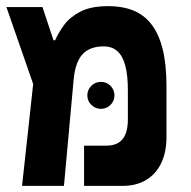

<svg xmlns="http://www.w3.org/2000/svg" viewBox="-20 -609 626 629"><path d="M52.2 0 101.6 -451.7 154.8 -477.1H160.6Q170.9 -501 189.7 -526.9Q208.5 -552.7 243.2 -570.8Q277.8 -588.9 335 -588.9Q380.4 -588.9 415.8 -575Q451.2 -561 475.6 -530Q500 -499 512.7 -448.7Q525.4 -398.4 525.4 -325.7V-160.6Q525.4 -110.4 508.1 -74.5Q490.7 -38.6 458.5 -19.3Q426.3 0 381.3 0H255.4V-131.8H328.6Q352.1 -131.8 367.7 -141.1Q383.3 -150.4 391.1 -169.4Q398.9 -188.5 398.9 -217.8V-313.5Q398.9 -361.8 390.6 -393.6Q382.3 -425.3 364.7 -441.2Q347.2 -457 319.3 -457Q274.4 -457 250.5 -431.4Q226.6 -405.8 221.2 -347.7L189.5 0ZM95.7 -313.5 1 -585.9H119.1L156.7 -472.7ZM310.5 -252.4Q292.5 -252.4 279.3 -265.4Q266.1 -278.3 266.1 -296.4Q266.1 -314.9 279.3 -327.9Q292.5 -340.8 310.5 -340.8Q329.1 -340.8 342 -327.9Q355 -314.9 355 -296.4Q355 -278.3 342 -265.4Q329.1 -252.4 310.5 -252.4Z"/></svg>

Font: Cascadia Mono
Style: Regular
Weight: 400
Monospace: yes
Designer: Aaron Bell
Foundry: Saja Typeworks
Version: Version 2404.023